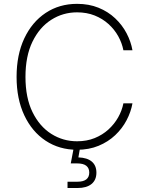

<svg xmlns="http://www.w3.org/2000/svg" viewBox="-20 -757 760 983"><path d="M374.5 9.8Q283.7 9.8 213.6 -36.6Q143.6 -83 104.2 -167Q64.9 -251 64.9 -363.3Q64.9 -476.1 104.2 -560.1Q143.6 -644 213.6 -690.7Q283.7 -737.3 374.5 -737.3Q435.5 -737.3 484.6 -717.3Q533.7 -697.3 569.8 -663.1Q606 -628.9 628.2 -586.4Q650.4 -543.9 658.2 -499.5H611.8Q604.5 -537.1 585.2 -571.8Q565.9 -606.4 535.4 -634Q504.9 -661.6 464.6 -677.7Q424.3 -693.8 374.5 -693.8Q302.2 -693.8 242.2 -655.5Q182.1 -617.2 146.2 -543.5Q110.4 -469.7 110.4 -363.3Q110.4 -256.3 146.5 -182.9Q182.6 -109.4 242.7 -71.5Q302.7 -33.7 374.5 -33.7Q424.3 -33.7 464.6 -50Q504.9 -66.4 535.2 -94Q565.4 -121.6 585 -156.2Q604.5 -190.9 611.8 -228H658.2Q650.4 -184.1 628.2 -141.6Q606 -99.1 569.8 -64.9Q533.7 -30.8 484.6 -10.5Q435.5 9.8 374.5 9.8ZM325.7 205.6V173.3H377Q406.7 173.3 421.9 161.4Q437 149.4 437 126.5Q437 104 421.9 91.8Q406.7 79.6 374.5 79.6H342.3L359.9 -12.7H389.6V1.5L381.3 48.8Q426.3 50.3 450 70.3Q473.6 90.3 473.6 127Q473.6 164.6 448.5 185.1Q423.3 205.6 377 205.6Z"/></svg>

Font: Inter 16pt ExtraLight
Style: Regular
Weight: 250
Version: Version 4.001;git-66647c0bb